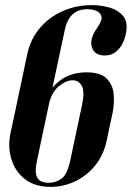

<svg xmlns="http://www.w3.org/2000/svg" viewBox="-20 -725 515 751"><path d="M27 -231H153L233 -606Q241 -647 263 -668Q285 -689 322 -689Q339 -689 355.5 -683Q372 -677 376.5 -661.5Q381 -646 360 -616Q329 -572 339.5 -540Q350 -508 390 -508Q416 -508 433 -522Q450 -536 459.5 -555.5Q469 -575 472 -592Q482 -637 462 -661.5Q442 -686 408 -695.5Q374 -705 339 -705Q278 -705 225 -681.5Q172 -658 136 -615.5Q100 -573 87 -515ZM178 6Q228 6 273.5 -15.5Q319 -37 352 -77.5Q385 -118 397 -174L420 -282Q428 -321 424.5 -357.5Q421 -394 397 -418Q373 -442 319 -442Q257 -442 214.5 -410Q172 -378 162 -332L157 -307H169L171 -316Q181 -363 209.5 -387Q238 -411 264 -411Q287 -411 299.5 -390Q312 -369 301 -315L255 -98Q243 -42 220.5 -26Q198 -10 171 -10Q153 -10 139.5 -16.5Q126 -23 121.5 -42Q117 -61 125 -98L166 -292H40L21 -204Q10 -151 24.5 -102.5Q39 -54 78 -24Q117 6 178 6Z"/></svg>

Font: Emberly Black
Style: Italic
Weight: 900
Italic angle: -12°
Designer: Rajesh Rajput
Foundry: Rajesh Rajput
Version: Version 1.000